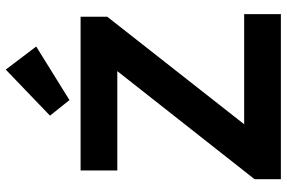

<svg xmlns="http://www.w3.org/2000/svg" viewBox="-186 -820 1006 674"><g transform="rotate(-90 317.0 -483.0)"><path d="M24.9 0V-92.3L404.3 -574.2H55.7V-703.1H595.2V-609.4L217.8 -128.9H604.5V0ZM302.7 -742.2 248 -810.5 409.7 -965.8 490.7 -858.9Z"/></g></svg>

Font: Schibsted Grotesk
Style: Bold
Weight: 700
Designer: Bakken & Baeck AS, Henrik Kongsvoll
Foundry: Schibsted ASA
Version: Version 1.100;gftools[0.9.25]